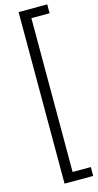

<svg xmlns="http://www.w3.org/2000/svg" viewBox="-145 -851 532 1043"><g transform="rotate(-15 120.5 -329.5)"><path d="M240.7 -762.7H138.2V102.5H240.7V152.3H79.6V-812.5H240.7Z"/></g></svg>

Font: Melbourne
Style: Light
Weight: 300
Designer: Google
Version: Version 2.000980; 2014